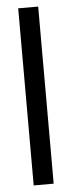

<svg xmlns="http://www.w3.org/2000/svg" viewBox="-52 -728 283 756"><g transform="rotate(-5 89.5 -350.0)"><path d="M129 0H50V-700H129Z"/></g></svg>

Font: Kulim Park
Style: Regular
Weight: 400
Designer: Noponies / Dale Sattler
Foundry: Noponies
Version: Version 1.000; ttfautohint (v1.8.3)